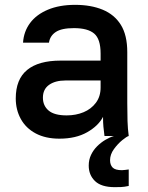

<svg xmlns="http://www.w3.org/2000/svg" viewBox="-20 -561 610 792"><path d="M225 11Q168 11 127.5 -10.5Q87 -32 66 -70Q45 -108 45 -155Q45 -234 92 -272.5Q139 -311 230 -311H395V-340Q395 -400 368.5 -422.5Q342 -445 285 -445Q234 -445 210 -429Q186 -413 182 -385H75Q78 -431 104 -466Q130 -501 177.5 -521Q225 -541 290 -541Q355 -541 403.5 -521Q452 -501 478.5 -458.5Q505 -416 505 -346V-135Q505 -93 506 -61.5Q507 -30 511 0H411Q408 -23 406.5 -39Q405 -55 405 -79Q386 -42 339.5 -15.5Q293 11 225 11ZM255 -85Q293 -85 324.5 -98Q356 -111 375.5 -137Q395 -163 395 -200V-229H250Q208 -229 182.5 -211Q157 -193 157 -158Q157 -125 180.5 -105Q204 -85 255 -85ZM453 211Q398 211 372 186Q346 161 346 122Q346 98 355.5 78Q365 58 380.5 42.5Q396 27 414.5 16Q433 5 450 0H511Q503 2 484.5 17Q466 32 450 54Q434 76 434 100Q434 119 444.5 130Q455 141 483 141Q490 141 495.5 140Q501 139 511 138V206Q493 210 480 210.5Q467 211 453 211Z"/></svg>

Font: Golos Text Medium
Style: Regular
Weight: 500
Designer: A.Korolkova, Vitaly Kuzmin
Foundry: ParaType Ltd
Version: Version 2.004